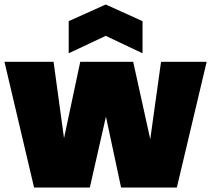

<svg xmlns="http://www.w3.org/2000/svg" viewBox="-21 -841 947 861"><path d="M131.8 0 -1 -564H219.2L266.1 -221.2L338.9 -564H576.2L652.8 -216.8L701.2 -564H905.8L772 0H522L454.1 -317.9L381.8 0ZM618.2 -746.1V-602.1L453.1 -680.2L287.1 -602.1V-746.1L453.1 -820.8Z"/></svg>

Font: SVN-Poppins Black
Style: Regular
Weight: 900
Designer: Ninad Kale (Devanagari), Jonny Pinhorn (Latin)
Foundry: Indian Type Foundry
Version: Version 3.002 2017